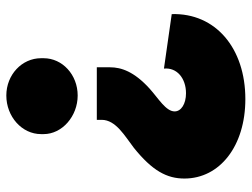

<svg xmlns="http://www.w3.org/2000/svg" viewBox="-112 -648 777 592"><g transform="rotate(90 276.0 -351.5)"><path d="M187 -262H349V-277C349 -321 400 -349 435 -376C506 -433 530 -478 530 -532C530 -641 430 -720 285 -720C128 -720 19 -628 23 -493L191 -469C187 -509 221 -537 267 -537C300 -537 323 -522 323 -502C323 -475 283 -452 253 -425C200 -377 187 -337 187 -303C187 -301 187 -263 187 -262ZM274 17C339 17 393 -31 393 -90V-98C393 -155 338 -203 274 -203C210 -203 159 -156 159 -98V-90C159 -31 210 17 274 17Z"/></g></svg>

Font: Fixel Display Black
Style: Regular
Weight: 900
Designer: AlfaBravo + MacPaw
Foundry: Kyrylo Tkachov, Marchela Mozhyna, Serhii Makarenko, Maria Weinstein, Zakhar Kryvoshyya
Version: Version 1.211